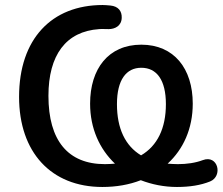

<svg xmlns="http://www.w3.org/2000/svg" viewBox="-20 -735 887 765"><path d="M388 10C443 10 495 1 541 -17C585 0 634 10 685 10C736 10 780 3 817 -12C869 -33 849 -120 788 -97C759 -86 724 -81 689 -81C675 -81 661 -82 648 -83C710 -140 748 -222 748 -322C748 -461 674 -557 543 -557C412 -557 339 -461 339 -322C339 -223 377 -141 438 -83C425 -82 412 -81 398 -81C251 -81 173 -175 173 -353C173 -516 243 -610 375 -619C384 -620 401 -619 413 -619C437 -619 464 -631 465 -664C466 -691 451 -710 420 -713C408 -714 399 -715 389 -715C186 -715 56 -580 56 -349C56 -129 183 10 388 10ZM446 -320C446 -417 483 -465 543 -465C604 -465 641 -417 641 -320C641 -224 607 -154 542 -116C479 -154 446 -223 446 -320Z"/></svg>

Font: SN Pro Medium
Style: Regular
Weight: 500
Designer: Tobias Whetton
Foundry: Supernotes
Version: Version 1.003;Glyphs 3.3 (3324)